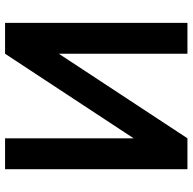

<svg xmlns="http://www.w3.org/2000/svg" viewBox="-21 -739 760 758"><g transform="rotate(-90 359.0 -360.0)"><path d="M525.8 0H647.8V-720H525.8L192 -212.5V-720H70V0H192L525.8 -507.7Z"/></g></svg>

Font: Manrope Variable Light
Style: Regular
Weight: 200
Designer: Mikhail Sharanda
Foundry: Mikhail Sharanda
Version: Version 4.505